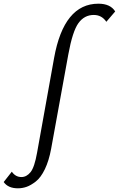

<svg xmlns="http://www.w3.org/2000/svg" viewBox="-155 -731 644 1040"><path d="M-58 289Q-111 289 -135 255L-91 199Q-71 228 -39 228Q-11 228 10.5 201.5Q32 175 46 95L138 -417Q191 -711 378 -711Q443 -711 469 -669L421 -613Q396 -650 353 -650Q302 -650 270 -606Q238 -562 215 -436L122 75Q110 140 88 185.5Q66 231 39 252Q12 273 -11 281Q-34 289 -58 289Z"/></svg>

Font: EauTestInfant Medium
Style: Italic
Weight: 500
Italic angle: -12°
Designer: Christian Thalmann (Catharsis Fonts)
Version: Version 0.001;PS 000.001;hotconv 1.0.88;makeotf.lib2.5.64775